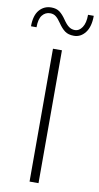

<svg xmlns="http://www.w3.org/2000/svg" viewBox="-142 -949 509 992"><g transform="rotate(10 112.0 -453.0)"><path d="M136 0H89V-697H136ZM183.5 -781.5Q154 -781.5 136 -794.8Q118 -808 100.5 -834Q86 -855.5 73.5 -865.2Q61 -875 43.5 -875Q18.5 -875 2.2 -855Q-14 -835 -14 -791.5H-43Q-43 -848.5 -18.5 -877Q6 -905.5 44.5 -905.5Q71 -905.5 88 -892.8Q105 -880 122 -855Q137.5 -832 151.5 -821.8Q165.5 -811.5 184 -811.5Q205.5 -811.5 221.2 -834.5Q237 -857.5 237 -901H267Q267 -843.5 243 -812.5Q219 -781.5 183.5 -781.5Z"/></g></svg>

Font: Acari Sans Neue Light
Style: Regular
Weight: 300
Designer: Alfredo Marco Pradil (font), Cristiano Sobral (main changes)
Foundry: Hanken Design Co. (font), Cristiano Sobral (main changes)
Version: Version 2.459;March 19, 2022;FontCreator 14.0.0.2808 64-bit;